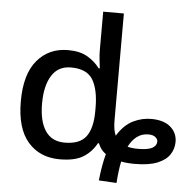

<svg xmlns="http://www.w3.org/2000/svg" viewBox="-58 -818 979 980"><g transform="rotate(5 432.0 -327.5)"><path d="M484 100Q492 22 508 -37Q490 -50 481 -64Q472 -78 468 -89H463Q438 -43 395.5 -16.5Q353 10 275 10Q173 10 112.5 -59.5Q52 -129 52 -268Q52 -407 112 -478Q172 -549 270 -549Q331 -549 370 -526Q409 -503 433 -470H439Q437 -485 434 -512.5Q431 -540 431 -558V-760H537V-212Q537 -163 550 -135Q585 -192 631.5 -214.5Q678 -237 727 -236Q790 -235 823.5 -205Q857 -175 857 -130Q857 -95 838 -65.5Q819 -36 775.5 -18Q732 0 659 0Q639 0 621.5 -1.5Q604 -3 589 -6Q584 18 580.5 46Q577 74 575 105ZM293 -77Q371 -77 403 -120.5Q435 -164 435 -251V-267Q435 -361 404.5 -411.5Q374 -462 292 -462Q227 -462 194 -409.5Q161 -357 161 -266Q161 -175 194 -126Q227 -77 293 -77ZM668 -78Q721 -78 742.5 -90.5Q764 -103 764 -124Q764 -136 751.5 -146Q739 -156 716 -156Q682 -156 657 -137Q632 -118 615 -84Q639 -78 668 -78Z"/></g></svg>

Font: Noto Sans Medium
Style: Regular
Weight: 500
Designer: Monotype Design Team
Foundry: Monotype Imaging Inc.
Version: Version 2.007